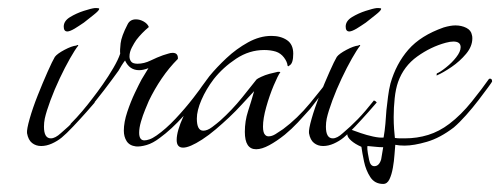

<svg xmlns="http://www.w3.org/2000/svg" viewBox="-20 -361 1240 476"><path d="M147 -283Q138 -283 138 -295Q138 -309 153.5 -318.5Q169 -328 187.5 -334Q206 -340 215 -341H220Q226 -341 226 -339Q226 -335 212 -324L188 -305Q182 -301 176 -297Q170 -293 165 -290Q153 -283 147 -283ZM82 1Q69 1 59.5 -6.5Q50 -14 47 -31Q46 -40 53.5 -66.5Q61 -93 73.5 -124.5Q86 -156 98 -183Q110 -210 116 -220Q122 -228 140 -237.5Q158 -247 169 -248Q174 -251 174 -248Q166 -238 153.5 -216Q141 -194 128 -166.5Q115 -139 105 -112Q95 -85 91 -67Q90 -62 89.5 -57Q89 -52 89 -47Q89 -18 106 -18Q117 -18 131 -31Q150 -47 168 -65.5Q186 -84 208 -112Q208 -112 212 -110L215 -107Q210 -101 194.5 -83.5Q179 -66 161.5 -47.5Q144 -29 133 -20Q122 -11 108.5 -5Q95 1 82 1Z M317 2Q301 0 294 -11Q287 -22 287 -37Q287 -58 295.5 -83.5Q304 -109 314.5 -131Q325 -153 331 -164L348 -192Q335 -187 325 -187Q301 -187 290 -211Q286 -206 281 -198Q276 -190 274 -186Q259 -165 238 -137.5Q217 -110 196 -85.5Q175 -61 158 -47H157Q156 -47 155 -50Q154 -53 156 -55Q170 -69 184 -85.5Q198 -102 210 -118Q221 -132 235 -152Q249 -172 261 -192.5Q273 -213 278 -228Q277 -236 279 -253.5Q281 -271 296 -300Q302 -313 317 -313Q327 -313 336.5 -307.5Q346 -302 349 -294Q331 -279 318 -262Q313 -255 307 -243.5Q301 -232 301 -221Q301 -214 305 -208.5Q309 -203 321 -203Q337 -203 353.5 -211Q370 -219 384 -224Q391 -226 397 -228Q403 -230 408 -230Q422 -230 421 -215Q399 -193 381 -166.5Q363 -140 349 -111Q346 -104 340 -89.5Q334 -75 329.5 -59.5Q325 -44 325 -32Q325 -13 338 -13Q343 -13 350.5 -15.5Q358 -18 368 -25Q391 -41 415 -66.5Q439 -92 459.5 -118.5Q480 -145 493 -164Q495 -166 497 -166Q499 -166 500.5 -162Q502 -158 498 -153Q467 -109 436 -74.5Q405 -40 376 -19Q359 -6 343.5 -1.5Q328 3 317 2Z M615 9Q587 9 587 -34Q587 -61 595 -85.5Q603 -110 610 -135Q594 -118 579.5 -102Q565 -86 548 -70Q532 -55 515 -40.5Q498 -26 481 -15Q450 5 434 5Q418 5 418 -14Q418 -36 435 -73Q445 -95 462.5 -121Q480 -147 499 -172Q517 -194 541.5 -217Q566 -240 595 -256Q624 -272 653 -272Q676 -272 691.5 -261.5Q707 -251 707 -228Q707 -204 698 -199Q695 -196 694 -197Q693 -198 693 -198Q692 -208 684 -218.5Q676 -229 664 -233Q651 -237 635 -237Q598 -237 565.5 -215.5Q533 -194 510 -165Q491 -140 479.5 -113.5Q468 -87 468 -67Q468 -37 484 -37Q494 -37 506 -46Q518 -55 526 -62Q555 -88 580.5 -119.5Q606 -151 616 -164Q618 -166 627.5 -170.5Q637 -175 648 -178L669 -183Q675 -183 675 -182Q669 -174 658.5 -149Q648 -124 640 -95.5Q632 -67 632 -47Q632 -31 638 -26Q641 -23 646 -23Q654 -23 663 -28.5Q672 -34 682 -41Q717 -67 748.5 -105Q780 -143 802 -173Q802 -173 804 -171Q806 -166 804 -163Q791 -146 777 -127.5Q763 -109 749 -91Q734 -74 718.5 -57.5Q703 -41 686 -27Q666 -11 647.5 -1Q629 9 615 9Z M846 -283Q837 -283 837 -295Q837 -309 852.5 -318.5Q868 -328 886.5 -334Q905 -340 914 -341H919Q925 -341 925 -339Q925 -335 911 -324L887 -305Q881 -301 875 -297Q869 -293 864 -290Q852 -283 846 -283ZM781 1Q768 1 758.5 -6.5Q749 -14 746 -31Q745 -40 752.5 -66.5Q760 -93 772.5 -124.5Q785 -156 797 -183Q809 -210 815 -220Q821 -228 839 -237.5Q857 -247 868 -248Q873 -251 873 -248Q865 -238 852.5 -216Q840 -194 827 -166.5Q814 -139 804 -112Q794 -85 790 -67Q789 -62 788.5 -57Q788 -52 788 -47Q788 -18 805 -18Q816 -18 830 -31Q849 -47 867 -65.5Q885 -84 907 -112Q907 -112 911 -110L914 -107Q909 -101 893.5 -83.5Q878 -66 860.5 -47.5Q843 -29 832 -20Q821 -11 807.5 -5Q794 1 781 1Z M930 95Q909 95 898 78Q887 61 882.5 39.5Q878 18 876 3Q860 -4 850.5 -12.5Q841 -21 841 -28Q841 -31 844.5 -35Q848 -39 852 -39Q860 -36 874.5 -31Q889 -26 905 -22.5Q921 -19 931 -20Q934 -37 935.5 -54.5Q937 -72 938 -88Q940 -105 942 -121.5Q944 -138 948 -154Q962 -203 992.5 -238Q1023 -273 1080 -293Q1097 -298 1109 -298Q1124 -298 1136 -292Q1148 -286 1150 -274Q1151 -271 1151 -266Q1151 -246 1135.5 -227.5Q1120 -209 1099.5 -195Q1079 -181 1063 -174Q1062 -173 1062.5 -176Q1063 -179 1063 -179Q1071 -182 1086 -194Q1101 -206 1111 -219Q1122 -233 1122 -244Q1122 -258 1104 -258Q1096 -258 1085 -255Q1048 -245 1014.5 -221Q981 -197 967 -158Q961 -141 958.5 -117.5Q956 -94 956 -71Q956 -55 957 -41Q958 -27 959 -19Q966 -18 972 -18Q978 -18 984 -18Q1014 -18 1041.5 -26.5Q1069 -35 1094 -54Q1123 -76 1149.5 -109Q1176 -142 1192 -165Q1193 -166 1195 -166Q1200 -166 1200 -159Q1200 -158 1190.5 -145Q1181 -132 1166.5 -113Q1152 -94 1135.5 -75.5Q1119 -57 1105 -45Q1071 -19 1038.5 -9.5Q1006 0 983 0Q976 0 970.5 -0.5Q965 -1 960 -2Q959 7 958 22.5Q957 38 954 55Q951 72 945.5 83.5Q940 95 930 95ZM908 51Q920 51 925 34L930 4Q921 4 912 3Q903 2 891 1Q890 8 892 19Q894 30 895 35Q898 51 908 51Z"/></svg>

Font: Grey Qo
Style: Regular
Weight: 400
Designer: Robert E. Leuschke
Foundry: Robert E. Leuschke
Version: Version 2.010